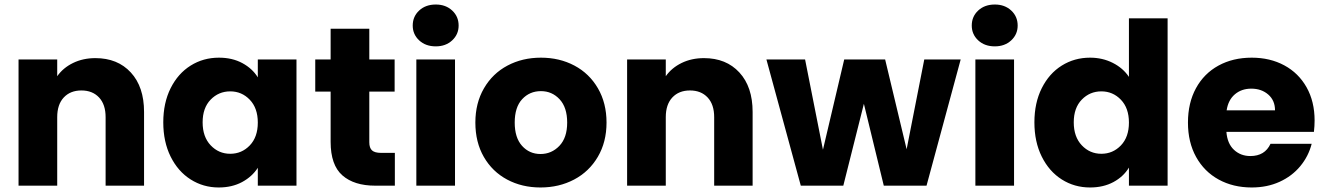

<svg xmlns="http://www.w3.org/2000/svg" viewBox="-20 -821 5861 849"><path d="M402 -564Q500 -564 558.5 -500.5Q617 -437 617 -326V0H447V-303Q447 -359 418 -390Q389 -421 340 -421Q291 -421 262 -390Q233 -359 233 -303V0H62V-558H233V-484Q259 -521 303 -542.5Q347 -564 402 -564Z M702 -280Q702 -366 734.5 -431Q767 -496 823 -531Q879 -566 948 -566Q1007 -566 1051.5 -542Q1096 -518 1120 -479V-558H1291V0H1120V-79Q1095 -40 1050.5 -16Q1006 8 947 8Q879 8 823 -27.5Q767 -63 734.5 -128.5Q702 -194 702 -280ZM1120 -279Q1120 -343 1084.5 -380Q1049 -417 998 -417Q947 -417 911.5 -380.5Q876 -344 876 -280Q876 -216 911.5 -178.5Q947 -141 998 -141Q1049 -141 1084.5 -178Q1120 -215 1120 -279Z M1726 -145V0H1639Q1546 0 1494 -45.5Q1442 -91 1442 -194V-416H1374V-558H1442V-694H1613V-558H1725V-416H1613V-192Q1613 -167 1625 -156Q1637 -145 1665 -145Z M1907 -616Q1862 -616 1833.5 -642.5Q1805 -669 1805 -708Q1805 -748 1833.5 -774.5Q1862 -801 1907 -801Q1951 -801 1979.5 -774.5Q2008 -748 2008 -708Q2008 -669 1979.5 -642.5Q1951 -616 1907 -616ZM1992 -558V0H1821V-558Z M2370 8Q2288 8 2222.5 -27Q2157 -62 2119.5 -127Q2082 -192 2082 -279Q2082 -365 2120 -430.5Q2158 -496 2224 -531Q2290 -566 2372 -566Q2454 -566 2520 -531Q2586 -496 2624 -430.5Q2662 -365 2662 -279Q2662 -193 2623.5 -127.5Q2585 -62 2518.5 -27Q2452 8 2370 8ZM2370 -140Q2419 -140 2453.5 -176Q2488 -212 2488 -279Q2488 -346 2454.5 -382Q2421 -418 2372 -418Q2322 -418 2289 -382.5Q2256 -347 2256 -279Q2256 -212 2288.5 -176Q2321 -140 2370 -140Z M3093 -564Q3191 -564 3249.5 -500.5Q3308 -437 3308 -326V0H3138V-303Q3138 -359 3109 -390Q3080 -421 3031 -421Q2982 -421 2953 -390Q2924 -359 2924 -303V0H2753V-558H2924V-484Q2950 -521 2994 -542.5Q3038 -564 3093 -564Z M4228 -558 4077 0H3888L3800 -362L3709 0H3521L3369 -558H3540L3619 -159L3713 -558H3894L3989 -161L4067 -558Z M4379 -616Q4334 -616 4305.5 -642.5Q4277 -669 4277 -708Q4277 -748 4305.5 -774.5Q4334 -801 4379 -801Q4423 -801 4451.5 -774.5Q4480 -748 4480 -708Q4480 -669 4451.5 -642.5Q4423 -616 4379 -616ZM4464 -558V0H4293V-558Z M4554 -280Q4554 -366 4586.5 -431Q4619 -496 4675 -531Q4731 -566 4800 -566Q4855 -566 4900.5 -543Q4946 -520 4972 -481V-740H5143V0H4972V-80Q4948 -40 4903.5 -16Q4859 8 4800 8Q4731 8 4675 -27.5Q4619 -63 4586.5 -128.5Q4554 -194 4554 -280ZM4972 -279Q4972 -343 4936.5 -380Q4901 -417 4850 -417Q4799 -417 4763.5 -380.5Q4728 -344 4728 -280Q4728 -216 4763.5 -178.5Q4799 -141 4850 -141Q4901 -141 4936.5 -178Q4972 -215 4972 -279Z M5793 -288Q5793 -264 5790 -238H5403Q5407 -186 5436.5 -158.5Q5466 -131 5509 -131Q5573 -131 5598 -185H5780Q5766 -130 5729.5 -86Q5693 -42 5638 -17Q5583 8 5515 8Q5433 8 5369 -27Q5305 -62 5269 -127Q5233 -192 5233 -279Q5233 -366 5268.5 -431Q5304 -496 5368 -531Q5432 -566 5515 -566Q5596 -566 5659 -532Q5722 -498 5757.5 -435Q5793 -372 5793 -288ZM5618 -333Q5618 -377 5588 -403Q5558 -429 5513 -429Q5470 -429 5440.5 -404Q5411 -379 5404 -333Z"/></svg>

Font: Fz Poppins
Style: Bold
Weight: 700
Designer: Ninad Kale (Devanagari), Jonny Pinhorn (Latin)
Foundry: Indian Type Foundry
Version: Vit hóa bi Vntype.Com & FontZin.Com